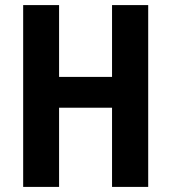

<svg xmlns="http://www.w3.org/2000/svg" viewBox="-20 -734 672 754"><path d="M562 0V-714H420V-432H212V-714H71V0H212V-311H420V0Z"/></svg>

Font: Noto Sans Georgian Condensed Bold
Style: Regular
Weight: 700
Width: 3
Designer: Monotype Design Team, Akaki Razmadze
Foundry: Google LLC
Version: Version 2.005